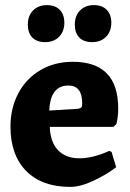

<svg xmlns="http://www.w3.org/2000/svg" viewBox="-20 -720 510 752"><path d="M21 -224Q21 -297 52 -355Q83 -413 138.5 -445.5Q194 -478 265 -478Q443 -478 443 -295Q443 -264 436 -234L424 -223H175Q177 -163 207.5 -131.5Q238 -100 291 -100Q344 -100 408 -129L417 -125L435 -65Q397 -36 346 -12Q295 12 255 12Q144 12 82.5 -50.5Q21 -113 21 -224ZM286 -294Q296 -296 299 -299.5Q302 -303 302 -315Q302 -385 248 -385Q177 -385 173 -287ZM89 -624Q89 -658 109.5 -679Q130 -700 164 -700Q196 -700 214 -681.5Q232 -663 232 -631Q232 -597 211.5 -576Q191 -555 157 -555Q124 -555 106.5 -573Q89 -591 89 -624ZM273 -624Q273 -658 293.5 -679Q314 -700 348 -700Q380 -700 398 -681.5Q416 -663 416 -631Q416 -597 395.5 -576Q375 -555 341 -555Q308 -555 290.5 -573Q273 -591 273 -624Z"/></svg>

Font: Alegreya ExtraBold
Style: Regular
Weight: 800
Designer: Juan Pablo del Peral
Foundry: Huerta Tipografica
Version: Version 2.007; ttfautohint (v1.6)